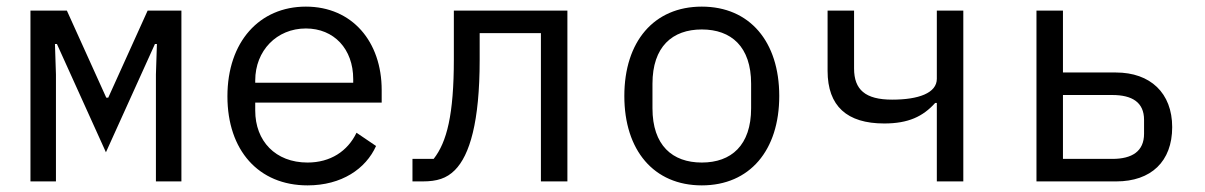

<svg xmlns="http://www.w3.org/2000/svg" viewBox="-20 -548 3640 580"><path d="M72 0H149V-323L146 -415H152L300 -88L448 -415H454L451 -323V0H528V-516H426L307 -253H301L182 -516H72Z M909 12C1012 12 1085 -38 1116 -107L1057 -147C1030 -91 978 -57 909 -57C812 -57 751 -122 751 -214V-238H1133V-276C1133 -422 1044 -528 904 -528C764 -528 667 -422 667 -257C667 -94 761 12 909 12ZM904 -462C989 -462 1047 -400 1047 -309V-298H751V-305C751 -395 816 -462 904 -462Z M1226 0H1257C1300 0 1329 -9 1354 -34C1399 -79 1429 -180 1429 -367V-448H1614V0H1694V-516H1351V-369C1351 -202 1330 -119 1290 -68H1226Z M2100 12C2245 12 2334 -94 2334 -258C2334 -422 2245 -528 2100 -528C1955 -528 1866 -422 1866 -258C1866 -94 1955 12 2100 12ZM2100 -57C2011 -57 1951 -109 1951 -221V-295C1951 -407 2011 -459 2100 -459C2189 -459 2249 -407 2249 -295V-221C2249 -109 2189 -57 2100 -57Z M2810 0H2890V-516H2810V-310C2810 -267 2755 -247 2675 -247C2594 -247 2560 -277 2560 -341V-516H2480V-334C2480 -227 2539 -175 2651 -175C2724 -175 2768 -196 2805 -237H2810Z M3111 0H3352C3457 0 3521 -60 3521 -164C3521 -267 3455 -329 3351 -329H3191V-516H3111ZM3191 -68V-261H3340C3400 -261 3436 -239 3436 -186V-144C3436 -91 3400 -68 3340 -68Z"/></svg>

Font: IBM Mono
Style: Regular
Weight: 400
Monospace: yes
Designer: Mike Abbink, Paul van der Laan, Pieter van Rosmalen
Foundry: Bold Monday
Version: Version 2.3